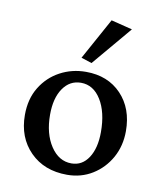

<svg xmlns="http://www.w3.org/2000/svg" viewBox="-67 -584 537 644"><g transform="rotate(10 202.0 -262.0)"><path d="M204.1 5.9Q126 5.9 78.1 -42.5Q30.3 -90.8 30.3 -167.5Q30.3 -222.2 54.7 -262Q79.1 -301.8 119.4 -323.5Q159.7 -345.2 207.5 -345.2Q282.2 -345.2 327.9 -297.4Q373.5 -249.5 373.5 -172.4Q373.5 -122.1 351.1 -81.8Q328.6 -41.5 290.3 -17.8Q252 5.9 204.1 5.9ZM211.9 -34.2Q248.5 -34.2 270 -67.1Q291.5 -100.1 291.5 -154.8Q291.5 -222.7 265.6 -264.4Q239.7 -306.2 197.3 -306.2Q159.2 -306.2 136.2 -272.7Q113.3 -239.3 113.3 -183.1Q113.3 -118.2 141.1 -76.2Q168.9 -34.2 211.9 -34.2ZM220.2 -377.4 184.1 -389.2 261.7 -530.3 334 -512.2Z"/></g></svg>

Font: Lateef
Style: Regular
Weight: 400
Designer: SIL International
Foundry: SIL International
Version: Version 4.200